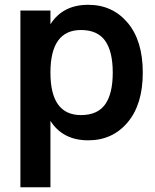

<svg xmlns="http://www.w3.org/2000/svg" viewBox="-20 -560 644 799"><path d="M189.9 -257.8Q189.9 -81.1 316.9 -81.1Q385.7 -81.1 417.5 -125.5Q449.2 -169.9 449.2 -257.8Q449.2 -345.7 417.5 -390.4Q385.7 -435.1 316.9 -435.1Q189.9 -435.1 189.9 -257.8ZM64.9 -516.1H189.9V-459Q241.2 -540 347.2 -540Q448.2 -540 511.2 -465.3Q574.2 -390.6 574.2 -257.8Q574.2 -125.5 511.2 -50.8Q448.2 23.9 347.2 23.9Q241.2 23.9 189.9 -57.1V219.2H64.9Z"/></svg>

Font: Miedinger*
Style: Bold
Weight: 700
Version: Version 001.000